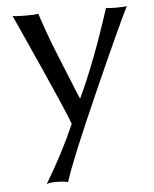

<svg xmlns="http://www.w3.org/2000/svg" viewBox="-50 -474 606 754"><g transform="rotate(-5 253.0 -97.5)"><path d="M27.8 -432.1Q42 -429.2 80.1 -429.2Q115.7 -429.2 128.9 -432.1L140.6 -397.5L152.3 -364.3L165 -329.1L177.7 -296.4L191.9 -260.7L205.1 -228Q208 -219.7 219.7 -191.9L233.4 -158.7L248 -122.1L262.7 -87.4H264.6Q329.6 -225.6 396 -432.1Q405.8 -429.2 435.1 -429.2Q468.3 -429.2 478 -432.1Q436.5 -348.6 324.7 -96.4Q212.9 155.8 188 236.8Q171.9 231.9 139.2 231.9Q120.1 231.9 104 236.8Q174.8 119.6 222.2 9.8Q210 -23.4 180.7 -90.3L127.9 -210L68.4 -342.3Q32.2 -421.9 27.8 -432.1Z"/></g></svg>

Font: Linux Biolinum G
Style: Regular
Weight: 400
Designer: Philipp H. Poll
Foundry: Philipp H. Poll
Version: Version 1.1.0 ; ttfautohint (v1.6)